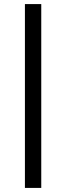

<svg xmlns="http://www.w3.org/2000/svg" viewBox="-20 -820 324 940"><path d="M182 -800V100H102V-800Z"/></svg>

Font: Albert Sans
Style: Regular
Weight: 400
Designer: Andreas Rasmussen
Foundry: a.Foundry
Version: Version 1.025